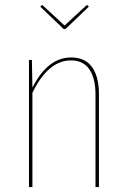

<svg xmlns="http://www.w3.org/2000/svg" viewBox="-20 -762 516 782"><path d="M383 -379V0H369V-377Q369 -443 344 -479.5Q319 -516 269 -516Q176 -516 112 -384V0H98V-518H110L112 -405Q174 -528 270 -528Q327 -528 355 -488.5Q383 -449 383 -379ZM342 -735 247 -644H239L144 -735L152 -742L243 -658L334 -742Z"/></svg>

Font: Fira Sans Compressed Hair
Style: Regular
Weight: 100
Width: 1
Designer: bBox Type GmbH & Carrois Corporate GbR & Edenspiekermann AG
Foundry: bBox Type GmbH & Carrois Corporate GbR & Edenspiekermann AG
Version: Version 4.301